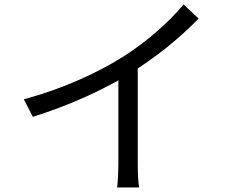

<svg xmlns="http://www.w3.org/2000/svg" viewBox="-20 -803 1040 854"><path d="M86.2 -361.3 125.8 -283.3C286.7 -333.2 445.8 -406.2 555.3 -474.4C672.1 -547 777.5 -631.8 863.4 -720.5L796.4 -783.3C727.3 -700 627.3 -613.3 522.6 -547.7C411.8 -478.5 259.1 -407.9 86.2 -361.3ZM506.5 -506.3V-75.9C506.5 -38.3 503.7 11.6 501 30.7H599C594.7 11.2 592.7 -38.3 592.7 -75.9V-532.1Z"/></svg>

Font: Source Han Sans JP VF
Style: Regular
Weight: 250
Designer: Ryoko NISHIZUKA 西塚涼子 (kana, bopomofo & ideographs); Paul D. Hunt (Latin, Greek & Cyrillic); Sandoll Communications 산돌커뮤니
Foundry: Adobe
Version: Version 2.004;hotconv 1.0.118;makeotfexe 2.5.65603